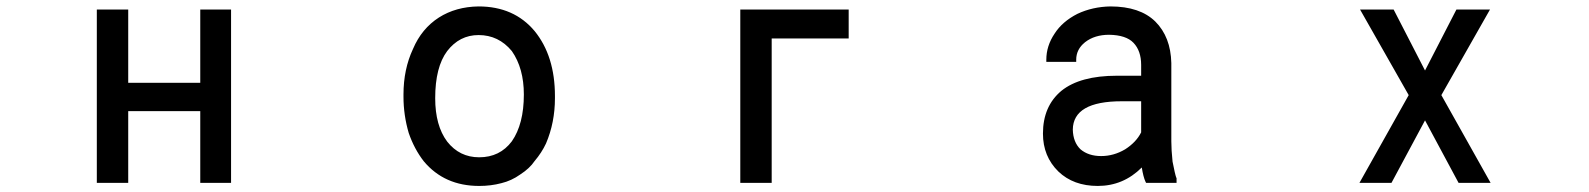

<svg xmlns="http://www.w3.org/2000/svg" viewBox="-20 -580 5040 609"><path d="M712.9 -549.8V0H615.2V-227.5H386.7V0H287.1V-549.8H386.7V-317.4H615.2V-549.8Z M1259.8 -273.4V-280.3Q1259.8 -360.4 1290 -424.8Q1317.4 -489.3 1372.1 -524.4Q1425.8 -558.6 1498 -559.6Q1610.4 -559.6 1675.8 -481.4Q1740.2 -402.3 1740.2 -275.4V-268.6Q1740.2 -191.4 1711.9 -125Q1698.2 -95.7 1675.8 -69.3Q1660.2 -45.9 1629.9 -26.4Q1602.5 -6.8 1570.3 1Q1537.1 9.8 1500 9.8Q1389.6 9.8 1324.2 -68.4Q1293.9 -107.4 1276.4 -158.2Q1259.8 -214.8 1259.8 -273.4ZM1398.4 -418Q1360.4 -367.2 1360.4 -268.6Q1360.4 -181.6 1398.4 -130.9Q1437.5 -81.1 1500 -81.1Q1565.4 -81.1 1603.5 -131.8Q1641.6 -186.5 1641.6 -280.3Q1641.6 -363.3 1603.5 -418Q1561.5 -468.8 1498 -468.8Q1437.5 -468.8 1398.4 -418Z M2671.9 -549.8V-458H2427.7V0H2328.1V-549.8Z M3615.2 0 3613.3 -3.9Q3606.4 -18.6 3601.6 -48.8Q3543 9.8 3461.9 9.8Q3384.8 9.8 3336.9 -36.1Q3288.1 -84 3288.1 -156.2Q3288.1 -243.2 3346.7 -292Q3406.2 -339.8 3522.5 -339.8H3599.6V-374Q3599.6 -418.9 3575.2 -444.3Q3551.8 -468.8 3498 -469.7Q3452.1 -469.7 3421.9 -446.3Q3393.6 -423.8 3393.6 -390.6V-383.8H3298.8V-390.6Q3298.8 -434.6 3325.2 -473.6Q3349.6 -511.7 3397.5 -536.1Q3445.3 -558.6 3502 -559.6Q3595.7 -559.6 3644.5 -511.7Q3693.4 -462.9 3695.3 -379.9V-131.8Q3695.3 -104.5 3699.2 -67.4Q3707 -27.3 3710.9 -16.6L3711.9 -15.6V0ZM3407.2 -106.4Q3432.6 -85 3472.7 -85Q3512.7 -85 3548.8 -106.4Q3584 -128.9 3599.6 -160.2V-258.8H3538.1Q3383.8 -258.8 3382.8 -168.9Q3383.8 -128.9 3407.2 -106.4Z M4400.4 -549.8 4500 -356.4 4599.6 -549.8H4706.1L4551.8 -278.3L4708 0H4606.4L4500 -198.2L4393.6 0H4292L4448.2 -278.3L4293.9 -549.8Z"/></svg>

Font: RobotoJAA
Style: Medium
Weight: 500
Version: Version 2.05; 2016-11-05